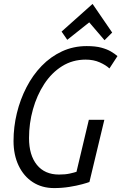

<svg xmlns="http://www.w3.org/2000/svg" viewBox="-20 -944 619 979"><path d="M256 15Q194 15 147.5 -15Q101 -45 75 -99.5Q49 -154 49 -225Q49 -297 66 -367Q83 -437 115 -499Q147 -561 192.5 -608Q238 -655 296 -682Q354 -709 422 -709Q467 -709 496.5 -701Q526 -693 545.5 -681.5Q565 -670 579 -658L538 -595Q520 -612 488.5 -626Q457 -640 417 -640Q350 -640 296.5 -606.5Q243 -573 205.5 -515.5Q168 -458 148 -386.5Q128 -315 128 -240Q128 -153 168 -103.5Q208 -54 281 -54Q313 -54 335.5 -59Q358 -64 370 -68L433 -333H512L436 -16Q426 -12 398.5 -4.5Q371 3 333.5 9Q296 15 256 15ZM323 -741 294 -783 452 -924 552 -778 513 -739 435 -830Z"/></svg>

Font: Ubuntu Sans Mono
Style: Italic
Weight: 400
Italic angle: -13.5°
Monospace: yes
Designer: Dalton Maag Ltd
Foundry: Dalton Maag Ltd
Version: Version 1.006